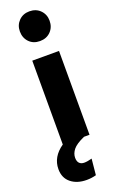

<svg xmlns="http://www.w3.org/2000/svg" viewBox="-238 -858 679 1147"><g transform="rotate(-20 101.5 -284.0)"><path d="M26 -722Q26 -762 52.5 -789Q79 -816 120 -816Q162 -816 188.5 -789Q215 -762 215 -722Q215 -681 188.5 -654Q162 -627 120 -627Q78 -627 52 -654Q26 -681 26 -722ZM36 -533H206V0H171Q117 24 97.5 48.5Q78 73 78 100Q78 123 89 134.5Q100 146 120 146Q140 146 169 138L159 240Q130 248 99 248Q38 248 -0.5 217Q-39 186 -39 130Q-39 52 36 0Z"/></g></svg>

Font: Fira Sans Extra Condensed ExtraBold
Style: Regular
Weight: 800
Width: 1
Designer: Carrois Corporate & Edenspiekermann AG
Foundry: Carrois Corporate GbR & Edenspiekermann AG
Version: Version 4.203